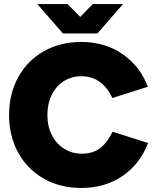

<svg xmlns="http://www.w3.org/2000/svg" viewBox="-20 -920 769 952"><path d="M25 -350Q25 -455 70.5 -537.5Q116 -620 197.5 -666Q279 -712 383 -712Q501 -712 588 -651.5Q675 -591 713 -490L537 -434Q514 -485 475.5 -513.5Q437 -542 383 -542Q335 -542 296.5 -517.5Q258 -493 236.5 -449.5Q215 -406 215 -350Q215 -294 237 -250.5Q259 -207 298 -182.5Q337 -158 386 -158Q441 -158 477 -186Q513 -214 538 -267L714 -211Q676 -109 589 -48.5Q502 12 383 12Q279 12 197.5 -34Q116 -80 70.5 -162.5Q25 -245 25 -350ZM165 -900H315L378 -836L440 -900H590L463 -754H292Z"/></svg>

Font: Oak Sans Black
Style: Regular
Weight: 900
Designer: Erik Kennedy, Walven
Foundry: Erik Kennedy, Walven
Version: Version 1.000